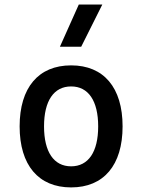

<svg xmlns="http://www.w3.org/2000/svg" viewBox="-20 -815 626 845"><path d="M293 9.8C436.5 9.8 519.5 -87.9 519.5 -258.8C519.5 -429.7 436.5 -527.3 293 -527.3C149.4 -527.3 66.4 -429.7 66.4 -258.8C66.4 -87.9 149.4 9.8 293 9.8ZM293 -83C216.8 -83 173.8 -146.5 173.8 -258.8C173.8 -371.1 216.8 -434.6 293 -434.6C369.1 -434.6 412.1 -371.1 412.1 -258.8C412.1 -146.5 369.1 -83 293 -83ZM243.7 -609.4H337.4L430.2 -794.9H326.7Z"/></svg>

Font: Cascadia Code PL
Style: Regular
Weight: 400
Monospace: yes
Designer: Aaron Bell
Foundry: Saja Typeworks
Version: Version 2404.023